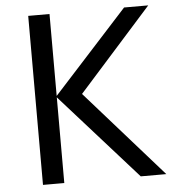

<svg xmlns="http://www.w3.org/2000/svg" viewBox="-52 -761 721 808"><g transform="rotate(-5 309.0 -357.0)"><path d="M618 0H510L187 -362V0H97V-714H187V-368L502 -714H604L294 -367Z"/></g></svg>

Font: Noto Sans IKEA
Style: Regular
Weight: 400
Designer: Monotype Design Team
Foundry: Monotype Imaging Inc.
Version: Version 2.001